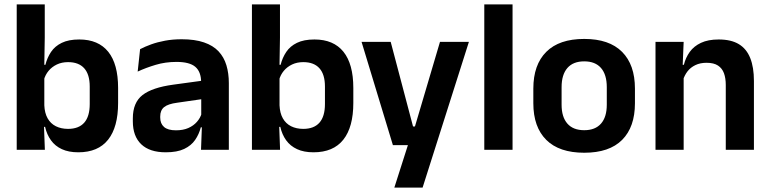

<svg xmlns="http://www.w3.org/2000/svg" viewBox="-20 -681 3499 873"><path d="M336 11.5Q292 11.5 261.2 -2.8Q230.5 -17 211.8 -43Q193 -69 185 -104H148.5L181.5 -202Q183 -167 196.5 -143Q210 -119 234 -107Q258 -95 289.5 -95Q338 -95 363 -123.2Q388 -151.5 388 -208V-287.5Q388 -342.5 363 -370.5Q338 -398.5 289.5 -398.5Q261 -398.5 238.5 -387.8Q216 -377 201 -359Q186 -341 179.5 -317.5L150.5 -386.5H186.5Q194.5 -418.5 212 -444.8Q229.5 -471 260.8 -486.2Q292 -501.5 340.5 -501.5Q427 -501.5 472 -445.8Q517 -390 517 -281V-213Q517 -103 471.5 -45.8Q426 11.5 336 11.5ZM184 0H56V-661H183.5V-510L181 -360.5L181.5 -345V-150.5L179.5 -120Z M1020.5 0H894L898.5 -120L895 -131V-284.5L894.5 -306.5Q894.5 -354.5 868.2 -377Q842 -399.5 782.5 -399.5Q732 -399.5 687.8 -386.2Q643.5 -373 606 -355.5L617 -457.5Q639 -469 667.2 -479.2Q695.5 -489.5 730.5 -496Q765.5 -502.5 806 -502.5Q866 -502.5 907.5 -488.2Q949 -474 973.8 -447.5Q998.5 -421 1009.5 -384.2Q1020.5 -347.5 1020.5 -303ZM733.5 11.5Q660.5 11.5 622.2 -25Q584 -61.5 584 -129V-143Q584 -214.5 628 -248.8Q672 -283 767.5 -296L906.5 -315L914 -232.5L786 -214Q744 -208.5 726.2 -194Q708.5 -179.5 708.5 -151.5V-146.5Q708.5 -119 725.8 -103.8Q743 -88.5 780 -88.5Q813 -88.5 836.5 -99Q860 -109.5 875.2 -126.8Q890.5 -144 897 -165.5L915 -102H893Q885 -70.5 867.2 -44.8Q849.5 -19 817.5 -3.8Q785.5 11.5 733.5 11.5Z M1405.5 11.5Q1361.5 11.5 1330.8 -2.8Q1300 -17 1281.2 -43Q1262.5 -69 1254.5 -104H1218L1251 -202Q1252.5 -167 1266 -143Q1279.5 -119 1303.5 -107Q1327.5 -95 1359 -95Q1407.5 -95 1432.5 -123.2Q1457.5 -151.5 1457.5 -208V-287.5Q1457.5 -342.5 1432.5 -370.5Q1407.5 -398.5 1359 -398.5Q1330.5 -398.5 1308 -387.8Q1285.5 -377 1270.5 -359Q1255.5 -341 1249 -317.5L1220 -386.5H1256Q1264 -418.5 1281.5 -444.8Q1299 -471 1330.2 -486.2Q1361.5 -501.5 1410 -501.5Q1496.5 -501.5 1541.5 -445.8Q1586.5 -390 1586.5 -281V-213Q1586.5 -103 1541 -45.8Q1495.5 11.5 1405.5 11.5ZM1253.5 0H1125.5V-661H1253V-510L1250.5 -360.5L1251 -345V-150.5L1249 -120Z M1858 -106H1926.5L1858 -76.5L1980.5 -490.5H2112L1901.5 172H1773L1850 -69L1909.5 -21H1766.5L1624 -490.5H1756.5Z M2310.5 0H2182V-661H2310.5Z M2636.5 13.5Q2522.5 13.5 2463.8 -45Q2405 -103.5 2405 -211.5V-278Q2405 -386.5 2463.8 -445.2Q2522.5 -504 2636.5 -504Q2750 -504 2808.5 -445.2Q2867 -386.5 2867 -278V-211.5Q2867 -103.5 2808.8 -45Q2750.5 13.5 2636.5 13.5ZM2636.5 -89Q2686.5 -89 2712.8 -119Q2739 -149 2739 -205V-284.5Q2739 -341.5 2712.8 -371.8Q2686.5 -402 2636.5 -402Q2586 -402 2559.8 -371.8Q2533.5 -341.5 2533.5 -284.5V-205Q2533.5 -149 2559.8 -119Q2586 -89 2636.5 -89Z M3408 0H3280V-294.5Q3280 -325.5 3271.8 -348Q3263.5 -370.5 3244.5 -383Q3225.5 -395.5 3192.5 -395.5Q3163.5 -395.5 3141.8 -385Q3120 -374.5 3106.2 -356.8Q3092.5 -339 3085.5 -316.5L3065.5 -386.5H3089.5Q3097.5 -419 3116.2 -445Q3135 -471 3167.2 -486.2Q3199.5 -501.5 3248 -501.5Q3304.5 -501.5 3339.5 -480.2Q3374.5 -459 3391.2 -417Q3408 -375 3408 -313ZM3088.5 0H2960.5V-490.5H3088.5L3083.5 -371L3088.5 -360.5Z"/></svg>

Font: Anek Malayalam Medium SemiBold
Style: Regular
Weight: 600
Version: Version 1.003